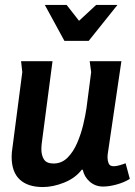

<svg xmlns="http://www.w3.org/2000/svg" viewBox="-20 -744 544 775"><path d="M192 -497 149 -169Q148 -162 147.5 -155.5Q147 -149 147 -142Q147 -117 157.5 -100.5Q168 -84 196 -84Q229 -84 252.5 -107.5Q276 -131 291.5 -167Q307 -203 316 -241Q325 -279 329 -307L348 -453L342 -497H470L416 -130Q415 -125 414.5 -119.5Q414 -114 414 -109Q414 -96 418.5 -84.5Q423 -73 439 -73Q449 -73 463 -77Q477 -81 487 -85L504 -22Q482 -8 451.5 0.5Q421 9 396 9Q365 9 342.5 -10.5Q320 -30 314 -59H310Q284 -25 239 -7Q194 11 153 11Q92 11 59.5 -19.5Q27 -50 27 -111Q27 -128 30 -146L70 -453L65 -497ZM299 -660 368 -724H454L338 -579H240L161 -724H249Z"/></svg>

Font: Rosario
Style: Bold Italic
Weight: 700
Italic angle: -8.05°
Designer: Hector Gatti
Foundry: Omnibus Type
Version: Version 1.101; ttfautohint (v1.8.1.43-b0c9)